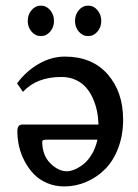

<svg xmlns="http://www.w3.org/2000/svg" viewBox="-20 -649 493 686"><path d="M328.1 -149.9H145Q130.9 -149.9 130.9 -143.1Q130.9 -94.7 159.4 -65.9Q188 -37.1 219.2 -37.1Q230.5 -37.1 244.9 -42.7Q259.3 -48.3 275.9 -60.5Q292.5 -72.8 306.9 -95.9Q321.3 -119.1 328.1 -149.9ZM62 -320.8 41 -351.1Q72.8 -394.5 118.2 -420.7Q163.6 -446.8 211.9 -446.8Q309.1 -446.8 364.5 -383.8Q419.9 -320.8 419.9 -221.2Q419.9 -166.5 402.6 -120.6Q385.3 -74.7 356 -45.2Q326.7 -15.6 288.8 0.7Q251 17.1 210 17.1Q176.3 17.1 147.9 4.9Q119.6 -7.3 100.6 -27.3Q81.5 -47.4 67.9 -73.2Q54.2 -99.1 48.1 -126.2Q42 -153.3 42 -180.2Q42 -204.1 60.1 -204.1H332Q331.1 -230 326.2 -253.4Q321.3 -276.9 311 -299.3Q300.8 -321.8 285.9 -338.1Q271 -354.5 248.8 -364.3Q226.6 -374 199.2 -374Q110.8 -374 62 -320.8ZM92.8 -535.9Q79.1 -551.8 79.1 -574.2Q79.1 -596.7 92.8 -612.8Q106.4 -628.9 126 -628.9Q145.5 -628.9 159.2 -612.8Q172.9 -596.7 172.9 -574.2Q172.9 -551.8 159.2 -535.9Q145.5 -520 126 -520Q106.4 -520 92.8 -535.9ZM261.7 -535.9Q248 -551.8 248 -574.2Q248 -596.7 261.7 -612.8Q275.4 -628.9 294.9 -628.9Q314.5 -628.9 328.1 -612.8Q341.8 -596.7 341.8 -574.2Q341.8 -551.8 328.1 -535.9Q314.5 -520 294.9 -520Q275.4 -520 261.7 -535.9Z"/></svg>

Font: Linear Smooth Low Contrast
Style: Regular
Weight: 500
Designer: Philipp H. Poll, Flanker
Foundry: Philipp H. Poll, reworked by Flanker
Version: Version 1.010 | FøM Fix